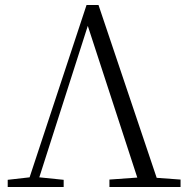

<svg xmlns="http://www.w3.org/2000/svg" viewBox="-20 -752 752 772"><path d="M420 0H706V-30L610 -37L376 -732H328L99 -39L11 -29V0H236V-29L138 -39L333 -648L532 -38L420 -30Z"/></svg>

Font: Noto Serif HK Light
Style: Regular
Weight: 300
Designer: Ryoko NISHIZUKA 西塚涼子 (kana & ideographs); Frank Grießhammer (Latin, Greek & Cyrillic); Wenlong ZHANG 张文龙 (bopomofo); San
Foundry: Adobe
Version: Version 2.001;hotconv 1.1.0;makeotfexe 2.6.0